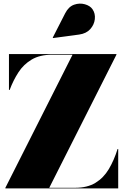

<svg xmlns="http://www.w3.org/2000/svg" viewBox="-20 -1052 714 1072"><path d="M10 0V-3.5L385 -746.5H270.5Q202.5 -746.5 157 -719.5Q111.5 -692.5 82.8 -648Q54 -603.5 34 -550H30V-750H630V-746.5L255 -3.5H399.5Q467.5 -3.5 513 -31.2Q558.5 -59 587.5 -107.8Q616.5 -156.5 636.5 -220H640V0ZM276 -839.5 274.5 -842 344 -978Q363 -1015 393.8 -1025.8Q424.5 -1036.5 453.8 -1028.2Q483 -1020 496.5 -1000.5Q513 -976.5 509.5 -945.2Q506 -914 483.8 -889.2Q461.5 -864.5 421.5 -859Z"/></svg>

Font: Bodoni Moda 48pt Black
Style: Regular
Weight: 900
Designer: Owen Earl
Foundry: indestructible type
Version: Version 2.004